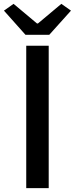

<svg xmlns="http://www.w3.org/2000/svg" viewBox="-39 -973 387 993"><path d="M96.7 0V-736.3H212.9V0ZM92.8 -793 -18.6 -918 31.2 -953.1 152.3 -851.6H157.2L278.3 -953.1L328.1 -918L215.8 -793Z"/></svg>

Font: Gen Shin Gothic Medium
Style: Regular
Weight: 500
Designer: [Source Han Sans]
Ryoko NISHIZUKA  (kana & ideographs); Paul D. Hunt (Latin, Greek & Cyrillic); Wenlong ZHANG  (bopomofo
Version: Version 1.002.20150607